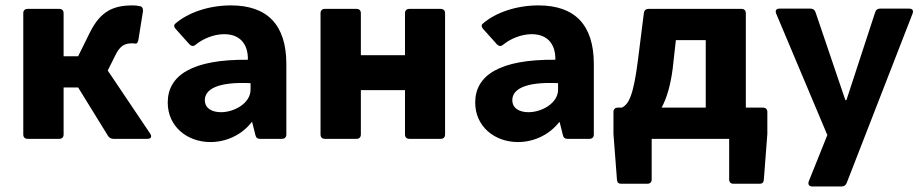

<svg xmlns="http://www.w3.org/2000/svg" viewBox="-20 -504 3352 697"><path d="M371.1 -248 397.5 -300.8C416 -340.8 435.5 -346.7 460 -346.7C462.9 -346.7 466.8 -346.7 469.7 -345.7C476.6 -344.7 480.5 -348.6 482.4 -359.4L499 -462.9C500 -471.7 497.1 -479.5 488.3 -481.4C479.5 -483.4 471.7 -484.4 461.9 -484.4C391.6 -484.4 344.7 -463.9 305.7 -384.8L263.7 -299.8H210.9V-456.1C210.9 -465.8 205.1 -471.7 195.3 -471.7H80.1C70.3 -471.7 64.5 -465.8 64.5 -456.1V-15.6C64.5 -5.9 70.3 0 80.1 0H195.3C205.1 0 210.9 -5.9 210.9 -15.6V-186.5H263.7L372.1 -10.7C376 -3.9 383.8 0 391.6 0H515.6C528.3 0 532.2 -7.8 525.4 -18.6Z M818.4 -484.4C739.3 -484.4 663.1 -459 616.2 -418C610.4 -413.1 611.3 -405.3 618.2 -398.4L668 -342.8C674.8 -335.9 682.6 -335 690.4 -341.8C716.8 -363.3 755.9 -379.9 793.9 -379.9C849.6 -379.9 880.9 -345.7 879.9 -287.1C677.7 -289.1 588.9 -230.5 588.9 -131.8C588.9 -44.9 659.2 11.7 744.1 11.7C797.9 11.7 855.5 -11.7 893.6 -60.5H895.5L907.2 -13.7C909.2 -3.9 915 0 923.8 0H1003.9C1013.7 0 1019.5 -5.9 1019.5 -15.6V-271.5C1019.5 -414.1 950.2 -484.4 818.4 -484.4ZM782.2 -96.7C750 -96.7 723.6 -110.4 723.6 -140.6C723.6 -177.7 765.6 -208 889.6 -202.1V-178.7C889.6 -128.9 830.1 -96.7 782.2 -96.7Z M1143.6 -456.1V-15.6C1143.6 -5.9 1149.4 0 1159.2 0H1274.4C1284.2 0 1290 -5.9 1290 -15.6V-176.8H1450.2V-15.6C1450.2 -5.9 1456.1 0 1465.8 0H1580.1C1589.8 0 1595.7 -5.9 1595.7 -15.6V-456.1C1595.7 -465.8 1589.8 -471.7 1580.1 -471.7H1465.8C1456.1 -471.7 1450.2 -465.8 1450.2 -456.1V-303.7H1290V-456.1C1290 -465.8 1284.2 -471.7 1274.4 -471.7H1159.2C1149.4 -471.7 1143.6 -465.8 1143.6 -456.1Z M1934.6 -484.4C1855.5 -484.4 1779.3 -459 1732.4 -418C1726.6 -413.1 1727.5 -405.3 1734.4 -398.4L1784.2 -342.8C1791 -335.9 1798.8 -335 1806.6 -341.8C1833 -363.3 1872.1 -379.9 1910.2 -379.9C1965.8 -379.9 1997.1 -345.7 1996.1 -287.1C1793.9 -289.1 1705.1 -230.5 1705.1 -131.8C1705.1 -44.9 1775.4 11.7 1860.4 11.7C1914.1 11.7 1971.7 -11.7 2009.8 -60.5H2011.7L2023.4 -13.7C2025.4 -3.9 2031.2 0 2040 0H2120.1C2129.9 0 2135.7 -5.9 2135.7 -15.6V-271.5C2135.7 -414.1 2066.4 -484.4 1934.6 -484.4ZM1898.4 -96.7C1866.2 -96.7 1839.8 -110.4 1839.8 -140.6C1839.8 -177.7 1881.8 -208 2005.9 -202.1V-178.7C2005.9 -128.9 1946.3 -96.7 1898.4 -96.7Z M2687.5 -113.3V-456.1C2687.5 -465.8 2681.6 -471.7 2671.9 -471.7H2334C2324.2 -471.7 2318.4 -465.8 2317.4 -457L2295.9 -286.1C2279.3 -154.3 2261.7 -125 2237.3 -113.3H2222.7C2212.9 -113.3 2207 -107.4 2207 -97.7V-17.6L2219.7 148.4C2220.7 159.2 2225.6 163.1 2235.4 163.1H2330.1C2339.8 163.1 2345.7 157.2 2345.7 147.5V0H2627V147.5C2627 157.2 2632.8 163.1 2642.6 163.1H2737.3C2747.1 163.1 2752 159.2 2752.9 148.4L2765.6 -17.6V-97.7C2765.6 -107.4 2759.8 -113.3 2750 -113.3ZM2421.9 -253.9 2433.6 -358.4H2542V-113.3H2381.8C2400.4 -147.5 2414.1 -194.3 2421.9 -253.9Z M2928.7 172.9H3035.2C3043.9 172.9 3050.8 168 3053.7 160.2L3293 -455.1C3296.9 -466.8 3292 -472.7 3280.3 -472.7H3174.8C3166 -472.7 3160.2 -468.8 3157.2 -460L3052.7 -140.6H3048.8L2940.4 -460C2937.5 -467.8 2931.6 -472.7 2922.9 -472.7H2809.6C2797.9 -472.7 2793 -465.8 2797.9 -454.1L2983.4 -13.7L2916 154.3C2912.1 165 2917 172.9 2928.7 172.9Z"/></svg>

Font: Ed Sans Neue
Style: Bold
Weight: 700
Designer: Stephen Hutchings
Version: Version 1.004;PS 001.004;hotconv 1.0.88;makeotf.lib2.5.64775